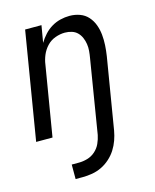

<svg xmlns="http://www.w3.org/2000/svg" viewBox="-112 -605 724 896"><g transform="rotate(-15 250.0 -156.5)"><path d="M141 215V145H176Q196 145 217 139Q238 133 255 118Q272 103 281 83Q290 63 294 43L352 -312Q355 -329 356.5 -346Q358 -363 355.5 -379.5Q353 -396 346.5 -411Q340 -426 329 -437Q318 -448 302 -453Q286 -458 269 -458Q246 -458 222.5 -449.5Q199 -441 182 -423Q165 -405 155.5 -382.5Q146 -360 143 -337L87 0H8L94 -520H173L159 -438Q171 -458 187 -475.5Q203 -493 223 -505Q243 -517 265.5 -522.5Q288 -528 310 -528Q336 -528 359.5 -519.5Q383 -511 399 -493Q415 -475 423.5 -452Q432 -429 434.5 -404Q437 -379 435.5 -353Q434 -327 430 -301L373 43Q369 66 361 88.5Q353 111 340 131.5Q327 152 308 169Q289 186 267 196.5Q245 207 221.5 211Q198 215 175 215Z"/></g></svg>

Font: Iosevka SS18
Style: Italic
Weight: 400
Italic angle: -9°
Monospace: yes
Designer: Belleve Invis
Foundry: Belleve Invis
Version: Version 25.1.1; ttfautohint (v1.8.4)